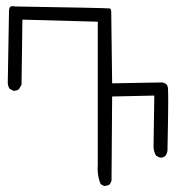

<svg xmlns="http://www.w3.org/2000/svg" viewBox="-20 -589 569 627"><path d="M320.8 18.1Q331.5 18.1 338.9 12.7L344.2 1.5L346.2 -273.9L483.9 -276.9Q481.4 -111.3 481.4 -110.8Q481.4 -94.2 489.7 -80.6L501 -74.7Q502.9 -74.2 504.4 -74.2Q514.2 -74.2 520 -80.1Q525.9 -87.9 526.9 -97.2Q529.3 -213.9 529.3 -255.1Q529.3 -296.4 528.3 -303Q527.3 -309.6 523.2 -313.7Q519 -317.9 510.3 -319.8L346.2 -316.9L343.3 -545.9V-546.4Q343.3 -547.9 343.3 -548.8Q343.3 -557.6 340.3 -560.5Q339.4 -561.5 337.4 -561.5Q324.7 -563 29.3 -567.9Q24.4 -568.8 22.9 -568.8Q21.5 -568.8 19.5 -568.8Q15.6 -568.8 13.2 -566.4Q9.3 -562.5 9.3 -551.3Q9.3 -549.3 9.3 -546.9L5.4 -319.3Q5.4 -307.6 11.7 -298.8L23.4 -292.5Q23.9 -292.5 24.9 -292.5Q35.6 -292.5 42 -297.9L50.3 -312.5L53.2 -524.9L299.3 -518.1V-50.3Q298.8 -43.9 298.8 -38.1Q298.8 -11.2 308.6 12.2L319.3 18.1Q319.8 18.1 320.8 18.1Z"/></svg>

Font: Bakudai
Style: ExtraLight
Weight: 200
Version: Version 1.48